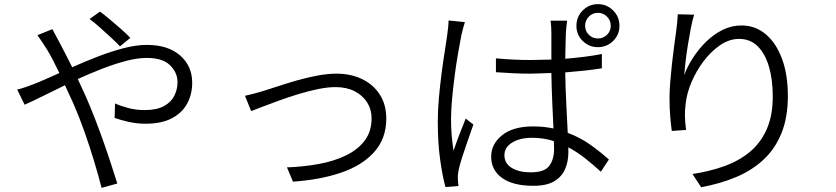

<svg xmlns="http://www.w3.org/2000/svg" viewBox="-20 -858 4040 928"><path d="M560 -634Q541 -654 514.5 -678.5Q488 -703 461.5 -726.5Q435 -750 413 -766L463 -802Q480 -790 507 -767.5Q534 -745 562.5 -720Q591 -695 610 -675ZM63 -425Q84 -430 106.5 -438Q129 -446 142 -451Q168 -461 199.5 -475Q231 -489 267 -505Q250 -540 235 -569Q220 -598 207 -619Q198 -633 185 -653Q172 -673 161 -688L233 -717Q239 -705 250 -685.5Q261 -666 268 -652Q295 -601 329 -533Q389 -560 452.5 -584.5Q516 -609 577 -625Q638 -641 690 -641Q792 -641 850.5 -590Q909 -539 909 -458Q909 -403 885 -358Q861 -313 811 -286.5Q761 -260 683 -260Q641 -260 601.5 -269Q562 -278 534 -288L536 -358Q565 -345 601.5 -335.5Q638 -326 679 -326Q737 -326 772 -345Q807 -364 822.5 -395Q838 -426 838 -461Q838 -507 802 -542.5Q766 -578 689 -578Q644 -578 589 -563.5Q534 -549 474.5 -526Q415 -503 356 -476L396 -389Q417 -341 438.5 -285.5Q460 -230 480 -173.5Q500 -117 517 -64.5Q534 -12 547 29L471 50Q456 -9 435 -78.5Q414 -148 388.5 -220.5Q363 -293 334 -359L294 -446Q236 -418 185 -392.5Q134 -367 99 -352Z M1164 -395Q1206 -404 1255 -419Q1282 -427 1323.5 -441Q1365 -455 1414 -469Q1463 -483 1513 -492.5Q1563 -502 1607 -502Q1676 -502 1730.5 -475.5Q1785 -449 1816 -400.5Q1847 -352 1847 -285Q1847 -188 1788.5 -123Q1730 -58 1628.5 -23.5Q1527 11 1396 20L1367 -49Q1448 -52 1521.5 -65.5Q1595 -79 1652.5 -107Q1710 -135 1743 -179Q1776 -223 1776 -286Q1776 -329 1754.5 -363Q1733 -397 1694 -417Q1655 -437 1602 -437Q1564 -437 1517.5 -427.5Q1471 -418 1422 -403Q1373 -388 1327.5 -371.5Q1282 -355 1247 -341.5Q1212 -328 1194 -321Z M2227 -751Q2223 -739 2218 -720.5Q2213 -702 2210 -688Q2203 -652 2194 -600.5Q2185 -549 2177.5 -491.5Q2170 -434 2165 -379.5Q2160 -325 2160 -282Q2160 -242 2163 -206Q2166 -170 2172 -129Q2184 -165 2201 -209.5Q2218 -254 2231 -285L2268 -256Q2256 -222 2241.5 -180.5Q2227 -139 2214.5 -100.5Q2202 -62 2197 -38Q2195 -28 2193.5 -15Q2192 -2 2193 7Q2193 14 2194 23.5Q2195 33 2196 41L2133 46Q2118 -9 2107 -89Q2096 -169 2096 -271Q2096 -326 2101.5 -386.5Q2107 -447 2114.5 -505Q2122 -563 2130 -612Q2138 -661 2142 -692Q2144 -709 2146 -726Q2148 -743 2148 -759ZM2808 -733Q2808 -708 2826 -690Q2844 -672 2870 -672Q2896 -672 2914 -690Q2932 -708 2932 -733Q2932 -759 2914 -777.5Q2896 -796 2870 -796Q2844 -796 2826 -777.5Q2808 -759 2808 -733ZM2766 -733Q2766 -777 2796.5 -807.5Q2827 -838 2870 -838Q2913 -838 2943.5 -807.5Q2974 -777 2974 -733Q2974 -690 2943.5 -660Q2913 -630 2870 -630Q2827 -630 2796.5 -660Q2766 -690 2766 -733ZM2657 -176Q2632 -184 2606 -188Q2580 -192 2551 -192Q2493 -192 2455.5 -169Q2418 -146 2418 -108Q2418 -68 2453.5 -46.5Q2489 -25 2545 -25Q2611 -25 2634.5 -56Q2658 -87 2658 -138ZM2721 -758Q2717 -727 2715 -698Q2714 -677 2713.5 -643Q2713 -609 2712 -574Q2759 -578 2804 -583.5Q2849 -589 2889 -597V-528Q2847 -521 2802.5 -516.5Q2758 -512 2712 -508Q2713 -433 2717 -357.5Q2721 -282 2724 -216Q2785 -193 2834 -158Q2883 -123 2923 -87L2884 -28Q2845 -64 2806.5 -94Q2768 -124 2727 -146V-119Q2727 -80 2712.5 -43.5Q2698 -7 2661.5 16.5Q2625 40 2558 40Q2459 40 2406.5 2Q2354 -36 2354 -101Q2354 -162 2407 -204.5Q2460 -247 2557 -247Q2583 -247 2607.5 -244.5Q2632 -242 2655 -237Q2652 -297 2649 -369Q2646 -441 2645 -505L2544 -502Q2501 -502 2461 -504Q2421 -506 2377 -509V-576Q2420 -572 2461 -570Q2502 -568 2546 -568L2645 -570V-697Q2645 -710 2644 -727.5Q2643 -745 2641 -758Z M3335 -787Q3326 -758 3318.5 -719Q3311 -680 3304.5 -639Q3298 -598 3293.5 -560Q3289 -522 3287 -495Q3302 -536 3329 -578Q3356 -620 3392 -655.5Q3428 -691 3471.5 -713Q3515 -735 3564 -735Q3630 -735 3680.5 -693Q3731 -651 3759.5 -574.5Q3788 -498 3788 -394Q3788 -290 3757 -214Q3726 -138 3670 -86Q3614 -34 3537.5 -2Q3461 30 3369 47L3327 -17Q3408 -29 3478.5 -54Q3549 -79 3602 -122Q3655 -165 3685 -231.5Q3715 -298 3715 -392Q3715 -472 3697 -534.5Q3679 -597 3643 -633.5Q3607 -670 3552 -670Q3505 -670 3461 -640Q3417 -610 3381 -562.5Q3345 -515 3322 -460.5Q3299 -406 3294 -356Q3290 -326 3290.5 -297Q3291 -268 3296 -230L3227 -225Q3223 -254 3219.5 -294Q3216 -334 3216 -383Q3216 -419 3219.5 -462.5Q3223 -506 3228 -551Q3233 -596 3238.5 -636.5Q3244 -677 3248 -706Q3251 -728 3253 -748.5Q3255 -769 3256 -789Z"/></svg>

Font: Source Han Sans SC Normal
Style: Regular
Weight: 350
Designer: Ryoko NISHIZUKA 西塚涼子 (kana, bopomofo & ideographs); Paul D. Hunt (Latin, Greek & Cyrillic); Sandoll Communications 산돌커뮤니
Foundry: Adobe
Version: Version 2.004;hotconv 1.0.118;makeotfexe 2.5.65603